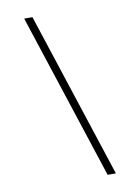

<svg xmlns="http://www.w3.org/2000/svg" viewBox="-102 -891 805 1102"><g transform="rotate(-10 300.0 -340.0)"><path d="M434 143 118 -823H166L482 143Z"/></g></svg>

Font: Iosevka Slab XLtEx
Style: Italic
Weight: 200
Width: 7
Italic angle: -9°
Monospace: yes
Designer: Belleve Invis
Foundry: Belleve Invis
Version: Version 11.1.0; ttfautohint (v1.8.3)